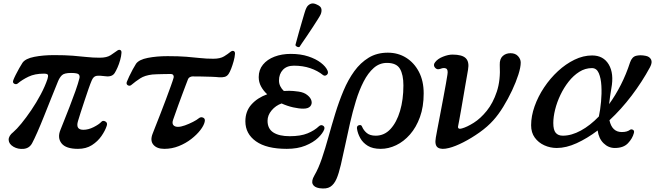

<svg xmlns="http://www.w3.org/2000/svg" viewBox="-20 -847 3810 1108"><path d="M430 12Q360 12 335 -20Q310 -52 329 -98Q335 -113 349.5 -149.5Q364 -186 382 -232Q400 -278 415.5 -322Q431 -366 438 -394Q442 -408 435 -417Q428 -426 390 -426Q351 -426 337.5 -413Q324 -400 315 -378Q297 -334 276 -281.5Q255 -229 234.5 -177.5Q214 -126 195.5 -84Q177 -42 165 -20Q149 9 116.5 12Q84 15 58 0Q31 -16 30 -39.5Q29 -63 57 -85Q76 -101 103.5 -134.5Q131 -168 160.5 -211.5Q190 -255 215 -302Q240 -349 254 -391Q259 -407 256.5 -414.5Q254 -422 233 -422Q181 -422 144.5 -404.5Q108 -387 82 -365Q73 -358 62 -364Q51 -370 57 -385Q61 -396 70.5 -415Q80 -434 91 -453.5Q102 -473 110 -485Q127 -509 178 -519Q229 -529 292 -529Q356 -529 400 -525.5Q444 -522 480 -518Q516 -514 556 -514Q596 -514 618.5 -528.5Q641 -543 654 -553Q665 -562 673.5 -558.5Q682 -555 681 -542Q680 -524 673.5 -500.5Q667 -477 658 -457Q649 -437 642 -426Q627 -402 589 -407Q553 -412 536 -409Q519 -406 509 -382Q502 -366 491 -334.5Q480 -303 468 -266.5Q456 -230 445.5 -198Q435 -166 430 -148Q415 -98 461 -98Q490 -98 520.5 -113.5Q551 -129 564 -143Q573 -154 587.5 -146.5Q602 -139 596 -121Q587 -93 565.5 -62Q544 -31 510.5 -9.5Q477 12 430 12Z M928 12Q885 12 865 -12Q845 -36 861 -76Q864 -84 876 -114.5Q888 -145 904.5 -187Q921 -229 937 -272Q953 -315 965.5 -349.5Q978 -384 982 -399Q984 -407 980 -413.5Q976 -420 964 -420Q947 -420 925.5 -419.5Q904 -419 885.5 -418.5Q867 -418 859 -417Q816 -412 789.5 -395Q763 -378 737 -356Q728 -349 717.5 -355Q707 -361 712 -375Q716 -386 725.5 -406Q735 -426 746 -446.5Q757 -467 765 -479Q782 -503 833 -513Q884 -523 947 -523Q1011 -523 1055 -519.5Q1099 -516 1135 -512Q1171 -508 1211 -508Q1251 -508 1273.5 -522Q1296 -536 1309 -547Q1320 -556 1328.5 -552.5Q1337 -549 1336 -536Q1335 -518 1328.5 -494.5Q1322 -471 1314 -450.5Q1306 -430 1299 -420Q1290 -407 1277 -403.5Q1264 -400 1245 -401Q1228 -403 1199.5 -404Q1171 -405 1141.5 -405.5Q1112 -406 1091 -406Q1084 -406 1076 -402Q1068 -398 1065 -390Q1061 -380 1052 -356Q1043 -332 1031.5 -301.5Q1020 -271 1009 -240.5Q998 -210 990 -187Q982 -164 979 -156Q972 -136 980 -125.5Q988 -115 1007 -115Q1024 -115 1047.5 -123.5Q1071 -132 1093.5 -143.5Q1116 -155 1128 -165Q1139 -174 1152.5 -168Q1166 -162 1161 -143Q1156 -122 1136 -96Q1116 -70 1084 -45Q1052 -20 1012 -4Q972 12 928 12Z M1635 12Q1518 12 1457 -31.5Q1396 -75 1396 -147Q1396 -205 1431 -244Q1466 -283 1522 -303Q1500 -323 1486.5 -348Q1473 -373 1473 -402Q1473 -444 1497.5 -474Q1522 -504 1564 -520Q1606 -536 1658 -536Q1715 -536 1759 -521.5Q1803 -507 1831.5 -485Q1860 -463 1870 -440Q1877 -424 1866 -415Q1855 -406 1844 -414Q1813 -439 1770.5 -453.5Q1728 -468 1676 -468Q1635 -468 1612.5 -444Q1590 -420 1590 -382Q1590 -365 1597.5 -349.5Q1605 -334 1618 -322Q1626 -322 1633.5 -322.5Q1641 -323 1649 -323Q1670 -323 1702.5 -318.5Q1735 -314 1754 -298Q1773 -283 1777.5 -265Q1782 -247 1770.5 -233.5Q1759 -220 1730 -220Q1705 -220 1671.5 -227.5Q1638 -235 1605 -250Q1571 -238 1547.5 -210Q1524 -182 1524 -150Q1524 -104 1557.5 -82.5Q1591 -61 1652 -61Q1715 -61 1755 -77.5Q1795 -94 1820 -118Q1832 -129 1844 -122Q1856 -115 1851 -100Q1843 -78 1815.5 -51.5Q1788 -25 1742.5 -6.5Q1697 12 1635 12ZM1708.2 -576Q1701.6 -573.4 1694.2 -577.2Q1686.8 -581 1684.7 -586.7Q1685.8 -590.8 1691.3 -611.3Q1696.8 -631.8 1704.9 -660.7Q1713 -689.6 1721.6 -718.8Q1730.1 -748 1737 -771.1Q1743.9 -794.1 1748 -801.1Q1755.1 -816.7 1771 -824.2Q1786.9 -831.6 1808.2 -820.8Q1832.6 -810.6 1834.9 -794.6Q1837.2 -778.6 1830 -763Q1826.5 -755.1 1813.8 -735.1Q1801.1 -715.1 1784.3 -689.2Q1767.5 -663.3 1750.6 -638.6Q1733.7 -613.8 1721.7 -596.5Q1709.8 -579.2 1708.2 -576Z M1823 239Q1793 234 1784.5 215.5Q1776 197 1794 166Q1818 125 1837.5 67.5Q1857 10 1875.5 -57Q1894 -124 1915 -192.5Q1936 -261 1962.5 -324Q1989 -387 2024.5 -436Q2060 -485 2107.5 -514Q2155 -543 2218 -543Q2277 -543 2323.5 -514Q2370 -485 2397.5 -432.5Q2425 -380 2425 -308Q2425 -231 2403.5 -171.5Q2382 -112 2346 -71Q2310 -30 2266 -9Q2222 12 2177 12Q2131 12 2102.5 -5.5Q2074 -23 2059 -50Q2044 -77 2040 -105Q2038 -121 2051.5 -124.5Q2065 -128 2069 -117Q2078 -95 2096.5 -79.5Q2115 -64 2148 -64Q2198 -64 2233.5 -102.5Q2269 -141 2288.5 -206.5Q2308 -272 2308 -354Q2308 -416 2288 -450Q2268 -484 2213 -484Q2170 -484 2137 -455Q2104 -426 2078.5 -376.5Q2053 -327 2034 -265Q2015 -203 2000 -137Q1985 -71 1972 -9Q1959 53 1947 104Q1935 155 1922 185Q1908 217 1886 231Q1864 245 1823 239Z M2571 7Q2528 18 2507.5 5Q2487 -8 2495 -53Q2497 -66 2504 -102Q2511 -138 2520 -185.5Q2529 -233 2538 -280.5Q2547 -328 2553.5 -365Q2560 -402 2562 -416Q2567 -445 2554.5 -451.5Q2542 -458 2522 -450Q2502 -442 2490 -457Q2478 -472 2491 -488Q2506 -508 2536.5 -520Q2567 -532 2591 -532Q2647 -532 2668 -511Q2689 -490 2681 -445Q2680 -438 2675.5 -413Q2671 -388 2665 -353Q2659 -318 2652.5 -280Q2646 -242 2640 -207.5Q2634 -173 2629.5 -149.5Q2625 -126 2624 -121Q2621 -109 2627.5 -105.5Q2634 -102 2646 -106Q2675 -114 2714 -138.5Q2753 -163 2789 -207.5Q2825 -252 2847 -318Q2869 -384 2864 -473Q2863 -507 2881 -523.5Q2899 -540 2926 -540Q2954 -540 2969.5 -523Q2985 -506 2985 -486Q2985 -459 2971.5 -416.5Q2958 -374 2935 -325Q2912 -276 2884 -230.5Q2856 -185 2827 -153Q2794 -116 2747.5 -83Q2701 -50 2654 -26Q2607 -2 2571 7Z M3193 7Q3155 7 3121 -8.5Q3087 -24 3066 -53Q3045 -82 3045 -124Q3045 -177 3065 -233.5Q3085 -290 3120 -342.5Q3155 -395 3200 -436.5Q3245 -478 3295.5 -502.5Q3346 -527 3397 -527Q3462 -527 3493 -475Q3524 -423 3508 -337Q3504 -312 3500.5 -289.5Q3497 -267 3495 -246Q3532 -297 3563 -358Q3594 -419 3616 -487Q3627 -519 3651 -525Q3675 -531 3705 -525Q3728 -521 3737 -504Q3746 -487 3731 -459Q3685 -374 3625 -295Q3565 -216 3497 -153Q3512 -85 3568 -85Q3585 -85 3596.5 -88.5Q3608 -92 3616 -98Q3623 -103 3632.5 -98Q3642 -93 3638 -79Q3630 -48 3604 -20.5Q3578 7 3528 7Q3491 7 3463 -20.5Q3435 -48 3429 -94Q3368 -48 3307.5 -20.5Q3247 7 3193 7ZM3228 -64Q3278 -64 3332 -93.5Q3386 -123 3436 -175Q3444 -212 3448.5 -259.5Q3453 -307 3450.5 -351.5Q3448 -396 3435.5 -425Q3423 -454 3396 -454Q3357 -454 3323 -432.5Q3289 -411 3261.5 -376Q3234 -341 3214 -299Q3194 -257 3183.5 -214.5Q3173 -172 3173 -137Q3173 -97 3187 -80.5Q3201 -64 3228 -64Z"/></svg>

Font: Zen Old Mincho Black
Style: Regular
Weight: 900
Designer: Yoshimichi Ohira
Foundry: Positype
Version: Version 1.001